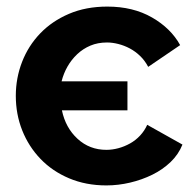

<svg xmlns="http://www.w3.org/2000/svg" viewBox="-20 -554 592 583"><path d="M303 9Q241 9 190 -12.5Q139 -34 103 -71.5Q67 -109 47.5 -158Q28 -207 28 -263Q28 -317 47 -366Q66 -415 102 -452.5Q138 -490 189.5 -512Q241 -534 306 -534Q384 -534 441.5 -501Q499 -468 527 -417L430 -351Q420 -370 405.5 -384Q391 -398 374 -407Q357 -416 339 -420.5Q321 -425 305 -425Q277 -425 254.5 -415.5Q232 -406 214.5 -389.5Q197 -373 185 -352Q173 -331 167 -307H367V-219H168Q179 -166 215.5 -132.5Q252 -99 303 -99Q321 -99 339.5 -104Q358 -109 375 -118.5Q392 -128 405.5 -142.5Q419 -157 427 -175L534 -115Q522 -85 498 -62Q474 -39 442.5 -23.5Q411 -8 375 0.5Q339 9 303 9Z"/></svg>

Font: PTCRaleway
Style: Bold
Weight: 700
Designer: Matt McInerney, Pablo Impallari, Rodrigo Fuenzalida
Foundry: Matt McInerney, Pablo Impallari, Rodrigo Fuenzalida
Version: Version 3.000g; ttfautohint (v1.5) -l 8 -r 28 -G 28 -x 14 -D